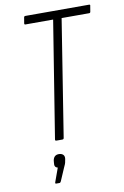

<svg xmlns="http://www.w3.org/2000/svg" viewBox="-95 -710 635 981"><g transform="rotate(-10 222.0 -219.5)"><path d="M154 0Q147 0 148 -7L245 -612H101Q95 -612 96 -619L101 -649Q102 -655 109 -655H438Q446 -655 444 -649L439 -619Q438 -612 432 -612H289L193 -7Q192 0 185 0ZM115 216Q109 216 111 209L137 137Q128 135 124 128.5Q120 122 122 109L123 98Q128 70 154 70Q168 70 176 77.5Q184 85 182 100L180 110Q179 118 176 126Q173 134 168 144L140 209Q137 216 132 216Z"/></g></svg>

Font: Sofia Sans Condensed Light
Style: Italic
Weight: 300
Italic angle: -9°
Version: Version 4.100